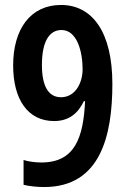

<svg xmlns="http://www.w3.org/2000/svg" viewBox="-20 -744 513 774"><path d="M158 10C385 10 433 -197 433 -406C433 -615 352 -724 226 -724C103 -724 33 -627 33 -480C33 -345 91 -256 198 -256C257 -256 294 -286 318 -336H323C316 -191 283 -89 147 -89C125 -89 97 -92 75 -99V1C98 7 133 10 158 10ZM226 -352C175 -352 149 -397 149 -482C149 -579 180 -623 228 -623C291 -623 313 -535 313 -465C313 -409 283 -352 226 -352Z"/></svg>

Font: Noto Sans Devanagari UI Condensed SemiBold
Style: Regular
Weight: 600
Width: 3
Designer: Jelle Bosma - Monotype Design Team
Foundry: Monotype Imaging Inc.
Version: Version 2.003